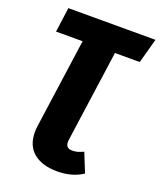

<svg xmlns="http://www.w3.org/2000/svg" viewBox="-165 -798 938 1127"><g transform="rotate(20 304.0 -234.5)"><path d="M331 30Q330 35 330 43Q330 82 370 82Q389 82 403.5 78Q418 74 440 64L488 183Q422 227 329 227Q235 227 181.5 183Q128 139 128 54Q128 36 131 15L133 0L209 -542H43L64 -696H608L566 -542H411L335 0Z"/></g></svg>

Font: Fira Sans Black
Style: Italic
Weight: 900
Italic angle: -8°
Designer: Carrois Corporate & Edenspiekermann AG
Foundry: Carrois Corporate GbR & Edenspiekermann AG
Version: Version 4.203